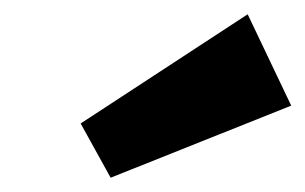

<svg xmlns="http://www.w3.org/2000/svg" viewBox="-20 -766 428 269"><path d="M388 -618 135 -517 93 -593 327 -746Z"/></svg>

Font: Exo 2.0 Extra Bold
Style: Italic
Weight: 800
Italic angle: -8°
Designer: Natanael Gama
Version: Version 1.001;PS 001.001;hotconv 1.0.70;makeotf.lib2.5.58329